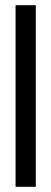

<svg xmlns="http://www.w3.org/2000/svg" viewBox="-20 -720 198 740"><path d="M118 -700H40V0H118Z"/></svg>

Font: SVN-Bebas Neue
Style: Regular
Weight: 400
Designer: Ryoichi Tsunekawa
Foundry: Ryoichi Tsunekawa
Version: Version 001.003